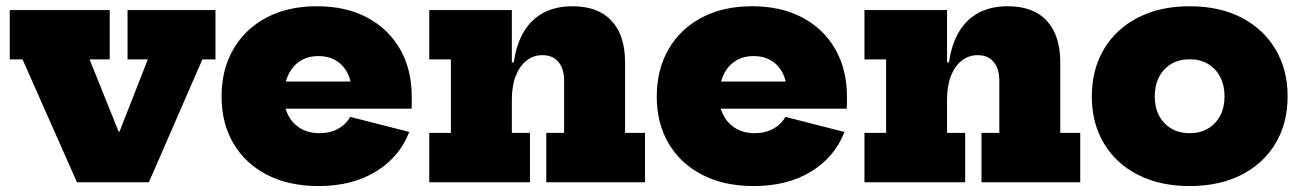

<svg xmlns="http://www.w3.org/2000/svg" viewBox="-20 -598 4272 630"><path d="M398.5 -565H687V-403H644L468.5 0H232.5L54 -403H12V-565H340V-403H274L436 0L323.5 -166H415.5L307 0L465 -403H398.5Z M1025.5 12.5Q927.5 12.5 856 -24.5Q784.5 -61.5 745.8 -127.5Q707 -193.5 707 -281.5Q707 -369.5 745.5 -436.2Q784 -503 854.2 -540.2Q924.5 -577.5 1020 -577.5Q1115.5 -577.5 1185.2 -540.2Q1255 -503 1293 -436.2Q1331 -369.5 1331 -281.5Q1331 -269.5 1331 -259.8Q1331 -250 1330.5 -241.5H1133.5Q1134.5 -252 1134.8 -263.2Q1135 -274.5 1135 -287.5Q1135 -326.5 1121.8 -354.8Q1108.5 -383 1083.8 -398.5Q1059 -414 1024.5 -414Q990.5 -414 965.2 -398Q940 -382 926 -352.2Q912 -322.5 912 -281.5Q912 -246 926.2 -219Q940.5 -192 966.5 -176.5Q992.5 -161 1028.5 -161Q1063.5 -161 1089.5 -175.5Q1115.5 -190 1129 -214.5L1323 -165Q1291 -82.5 1213.2 -35Q1135.5 12.5 1025.5 12.5ZM834.5 -241.5V-330.5H1187L1193 -241.5Z M1659.5 -162H1719V0H1388.5V-162H1459.5V-403H1388.5V-565H1659.5ZM1831 -162V-333.5Q1831 -372 1812.5 -394.5Q1794 -417 1760 -417Q1730.5 -417 1707.8 -399.2Q1685 -381.5 1672.2 -349Q1659.5 -316.5 1659.5 -271L1630 -393.5H1666Q1674.5 -454.5 1699.8 -495.5Q1725 -536.5 1765 -557Q1805 -577.5 1858.5 -577.5Q1942.5 -577.5 1986.8 -529.8Q2031 -482 2031 -393V-162H2096.5V0H1772.5V-162Z M2453.5 12.5Q2355.5 12.5 2284 -24.5Q2212.5 -61.5 2173.8 -127.5Q2135 -193.5 2135 -281.5Q2135 -369.5 2173.5 -436.2Q2212 -503 2282.2 -540.2Q2352.5 -577.5 2448 -577.5Q2543.5 -577.5 2613.2 -540.2Q2683 -503 2721 -436.2Q2759 -369.5 2759 -281.5Q2759 -269.5 2759 -259.8Q2759 -250 2758.5 -241.5H2561.5Q2562.5 -252 2562.8 -263.2Q2563 -274.5 2563 -287.5Q2563 -326.5 2549.8 -354.8Q2536.5 -383 2511.8 -398.5Q2487 -414 2452.5 -414Q2418.5 -414 2393.2 -398Q2368 -382 2354 -352.2Q2340 -322.5 2340 -281.5Q2340 -246 2354.2 -219Q2368.5 -192 2394.5 -176.5Q2420.5 -161 2456.5 -161Q2491.5 -161 2517.5 -175.5Q2543.5 -190 2557 -214.5L2751 -165Q2719 -82.5 2641.2 -35Q2563.5 12.5 2453.5 12.5ZM2262.5 -241.5V-330.5H2615L2621 -241.5Z M3087.5 -162H3147V0H2816.5V-162H2887.5V-403H2816.5V-565H3087.5ZM3259 -162V-333.5Q3259 -372 3240.5 -394.5Q3222 -417 3188 -417Q3158.5 -417 3135.8 -399.2Q3113 -381.5 3100.2 -349Q3087.5 -316.5 3087.5 -271L3058 -393.5H3094Q3102.5 -454.5 3127.8 -495.5Q3153 -536.5 3193 -557Q3233 -577.5 3286.5 -577.5Q3370.5 -577.5 3414.8 -529.8Q3459 -482 3459 -393V-162H3524.5V0H3200.5V-162Z M3883.5 12.5Q3786 12.5 3713.8 -24.5Q3641.5 -61.5 3602 -127.8Q3562.5 -194 3562.5 -281.5Q3562.5 -369.5 3602 -436.2Q3641.5 -503 3713.8 -540.2Q3786 -577.5 3883.5 -577.5Q3981.5 -577.5 4053.5 -540.2Q4125.5 -503 4165.2 -436.2Q4205 -369.5 4205 -281.5Q4205 -194 4165.5 -127.8Q4126 -61.5 4053.8 -24.5Q3981.5 12.5 3883.5 12.5ZM3883.5 -161Q3918 -161 3943.8 -176.2Q3969.5 -191.5 3983.8 -218.5Q3998 -245.5 3998 -281.5Q3998 -318 3983.8 -345.5Q3969.5 -373 3943.8 -388.2Q3918 -403.5 3883.5 -403.5Q3849 -403.5 3823.2 -388.2Q3797.5 -373 3783.2 -345.5Q3769 -318 3769 -281.5Q3769 -245.5 3783.2 -218.5Q3797.5 -191.5 3823.2 -176.2Q3849 -161 3883.5 -161Z"/></svg>

Font: Hepta Slab ExtraBold
Style: Regular
Weight: 800
Designer: Michael LaGattuta
Foundry: Michael LaGattuta
Version: Version 1.102